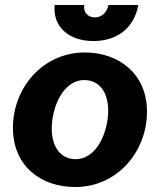

<svg xmlns="http://www.w3.org/2000/svg" viewBox="-20 -741 643 772"><path d="M283 11C451 11 571 -131 571 -292C571 -445 457 -530 321 -530C152 -530 32 -388 32 -227C32 -76 141 11 283 11ZM284 -101C224 -101 188 -150 188 -225C188 -305 231 -419 319 -419C380 -419 415 -370 415 -296C415 -213 371 -101 284 -101ZM356 -576C451 -576 520 -629 536 -721H416C410 -691 389 -671 361 -671C334 -671 313 -692 319 -721H200C191 -637 253 -576 356 -576Z"/></svg>

Font: Fixel Text 20240404
Style: Bold Italic
Weight: 700
Width: 4
Italic angle: -10°
Designer: AlfaBravo + MacPaw
Foundry: Kyrylo Tkachov, Marchela Mozhyna, Serhii Makarenko, Maria Weinstein, Zakhar Kryvoshyya
Version: Version 1.211;Glyphs 3.2 (3225)